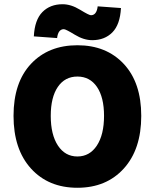

<svg xmlns="http://www.w3.org/2000/svg" viewBox="-20 -876 732 908"><path d="M416 -686Q376 -686 333.5 -712Q291 -738 282 -738Q255 -738 250 -696L140 -704Q144 -782 180.5 -819Q217 -856 276 -856Q316 -856 358.5 -830Q401 -804 410 -804Q437 -804 442 -846L552 -838Q548 -760 511.5 -723Q475 -686 416 -686ZM648 -328Q648 -170 565.5 -79Q483 12 346 12Q209 12 126.5 -79Q44 -170 44 -328Q44 -486 126.5 -574Q209 -662 346 -662Q483 -662 565.5 -573.5Q648 -485 648 -328ZM472 -328Q472 -416 438.5 -465Q405 -514 346 -514Q287 -514 253.5 -465Q220 -416 220 -328Q220 -239 254 -187.5Q288 -136 346 -136Q404 -136 438 -187.5Q472 -239 472 -328Z"/></svg>

Font: Assistant ExtraBold
Style: Regular
Weight: 800
Designer: Hebrew By Ben Nathan, Latin by Paul Hunt
Version: Version 2.001;PS 002.001;hotconv 1.0.88;makeotf.lib2.5.64775